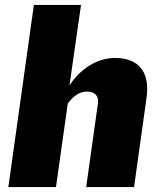

<svg xmlns="http://www.w3.org/2000/svg" viewBox="-20 -762 648 782"><path d="M14 0H208L256 -340C280 -373 305 -389 335 -389C366 -389 383 -371 379 -342L331 0H526L577 -365C591 -469 545 -526 448 -526C393 -526 318 -498 263 -414L310 -742H118Z"/></svg>

Font: United Sans Black
Style: Italic
Weight: 900
Italic angle: -8°
Designer: Pablo Impallari, Rodrigo Fuenzalida (Modified by Dan O. Williams)
Version: Version 1.000;PS 001.000;hotconv 1.0.88;makeotf.lib2.5.64775